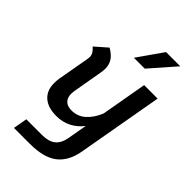

<svg xmlns="http://www.w3.org/2000/svg" viewBox="-273 -780 1097 1097"><g transform="rotate(45 275.5 -231.5)"><path d="M535 -470 443 50Q427 141 370 185Q313 229 201 229H73L88 144H216Q268 144 296.5 121.5Q325 99 334 50L355 -69Q326 -31 285.5 -10.5Q245 10 196 10Q128 10 91 -22.5Q54 -55 54 -115Q54 -134 57 -153L91 -345Q93 -357 93 -363Q93 -378 86 -390.5Q79 -403 62 -418L135 -482Q171 -461 187 -436.5Q203 -412 203 -380Q203 -365 200 -347L168 -163Q166 -147 166 -140Q166 -109 183.5 -91.5Q201 -74 234 -74Q284 -74 319.5 -106Q355 -138 377 -192L426 -470ZM381 -692H496L362 -539H274Z"/></g></svg>

Font: KoHo SemiBold
Style: Italic
Weight: 600
Italic angle: -10°
Version: Version 1.000; ttfautohint (v1.6)